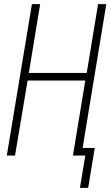

<svg xmlns="http://www.w3.org/2000/svg" viewBox="-20 -755 540 932"><path d="M368 157 394 0H334L394 -364H114L53 0H13L135 -735H175L120 -401H401L456 -735H496L381 -37H440L408 157Z"/></svg>

Font: Iosevka Curly XLtObl
Style: Regular
Weight: 200
Italic angle: -9°
Monospace: yes
Designer: Belleve Invis
Foundry: Belleve Invis
Version: Version 11.1.0; ttfautohint (v1.8.3)